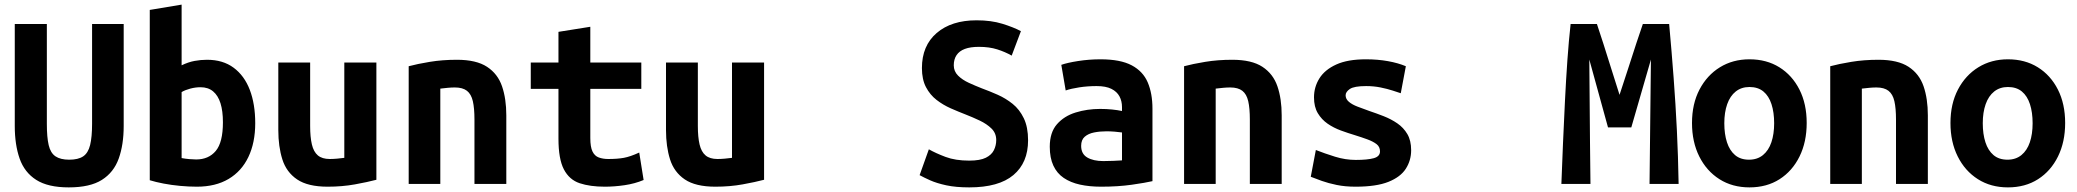

<svg xmlns="http://www.w3.org/2000/svg" viewBox="-20 -797 9000 832"><path d="M278 15Q188 15 137 -17.5Q86 -50 65 -110Q44 -170 44 -251V-693H183V-260Q183 -202 191 -168Q199 -134 220.5 -119.5Q242 -105 280 -105Q319 -105 340.5 -119.5Q362 -134 370.5 -168.5Q379 -203 379 -261V-693H516V-251Q516 -170 494.5 -110Q473 -50 421.5 -17.5Q370 15 278 15Z M833 12Q798 12 760.5 8.5Q723 5 689 -1.5Q655 -8 629 -16V-754L767 -777V-514Q796 -528 823 -533Q850 -538 877 -538Q946 -538 992.5 -503.5Q1039 -469 1062.5 -407.5Q1086 -346 1086 -263Q1086 -179 1056.5 -117Q1027 -55 970.5 -21.5Q914 12 833 12ZM830 -106Q884 -106 915 -143Q946 -180 946 -267Q946 -316 935.5 -349.5Q925 -383 903.5 -401Q882 -419 849 -419Q827 -419 804.5 -413Q782 -407 767 -398V-112Q783 -109 800.5 -107.5Q818 -106 830 -106Z M1400 12Q1314 12 1267.5 -19.5Q1221 -51 1203.5 -106.5Q1186 -162 1186 -233V-526H1324V-251Q1324 -203 1331.5 -171Q1339 -139 1357.5 -123.5Q1376 -108 1409 -108Q1423 -108 1440.5 -109.5Q1458 -111 1472 -113V-526H1611V-18Q1573 -8 1518 2Q1463 12 1400 12Z M1751 0V-510Q1788 -520 1842.5 -529Q1897 -538 1960 -538Q2044 -538 2090.5 -507.5Q2137 -477 2155.5 -423Q2174 -369 2174 -297V0H2036V-279Q2036 -328 2029 -358.5Q2022 -389 2003.5 -403.5Q1985 -418 1951 -418Q1936 -418 1920.5 -416.5Q1905 -415 1888 -413V0Z M2601 12Q2537 12 2492 -3Q2447 -18 2423.5 -63Q2400 -108 2400 -196V-412H2280V-526H2400V-659L2538 -681V-526H2759V-412H2538V-199Q2538 -160 2547.5 -140.5Q2557 -121 2575 -114.5Q2593 -108 2616 -108Q2655 -108 2683 -113Q2711 -118 2750 -136L2769 -17Q2731 -1 2686.5 5.5Q2642 12 2601 12Z M3080 12Q2994 12 2947.5 -19.5Q2901 -51 2883.5 -106.5Q2866 -162 2866 -233V-526H3004V-251Q3004 -203 3011.5 -171Q3019 -139 3037.5 -123.5Q3056 -108 3089 -108Q3103 -108 3120.5 -109.5Q3138 -111 3152 -113V-526H3291V-18Q3253 -8 3198 2Q3143 12 3080 12Z M4180 15Q4122 15 4080.5 6Q4039 -3 4011 -15.5Q3983 -28 3965 -38L4005 -150Q4035 -133 4077.5 -117Q4120 -101 4180 -101Q4227 -101 4252 -113.5Q4277 -126 4287 -146.5Q4297 -167 4297 -190Q4297 -220 4276.5 -240Q4256 -260 4225.5 -274.5Q4195 -289 4164 -301Q4133 -313 4100 -327.5Q4067 -342 4038.5 -364Q4010 -386 3992.5 -419.5Q3975 -453 3975 -502Q3975 -599 4039 -654Q4103 -709 4212 -709Q4275 -709 4323.5 -694Q4372 -679 4404 -662L4364 -556Q4336 -572 4301.5 -583Q4267 -594 4222 -594Q4185 -594 4161 -585Q4137 -576 4125 -558Q4113 -540 4113 -514Q4113 -488 4131.5 -469.5Q4150 -451 4178.5 -438Q4207 -425 4235 -414Q4268 -402 4303 -386.5Q4338 -371 4368 -347Q4398 -323 4416.5 -284.5Q4435 -246 4435 -189Q4435 -92 4371.5 -38.5Q4308 15 4180 15Z M4751 12Q4701 12 4660 3Q4619 -6 4589.5 -26Q4560 -46 4544.5 -79.5Q4529 -113 4529 -161Q4529 -223 4560 -258.5Q4591 -294 4641 -309.5Q4691 -325 4747 -325Q4775 -325 4799 -322.5Q4823 -320 4842 -316V-333Q4842 -359 4831 -379.5Q4820 -400 4796 -412Q4772 -424 4732 -424Q4693 -424 4657 -418.5Q4621 -413 4598 -405L4579 -516Q4604 -525 4651.5 -532.5Q4699 -540 4749 -540Q4835 -540 4884 -514Q4933 -488 4953.5 -440Q4974 -392 4974 -326V-12Q4944 -5 4884.5 3.5Q4825 12 4751 12ZM4761 -99Q4783 -99 4804.5 -100Q4826 -101 4842 -102V-223Q4829 -225 4810 -226.5Q4791 -228 4775 -228Q4746 -228 4721 -223Q4696 -218 4680.5 -204.5Q4665 -191 4665 -165Q4665 -130 4691.5 -114.5Q4718 -99 4761 -99Z M5111 0V-510Q5148 -520 5202.5 -529Q5257 -538 5320 -538Q5404 -538 5450.5 -507.5Q5497 -477 5515.5 -423Q5534 -369 5534 -297V0H5396V-279Q5396 -328 5389 -358.5Q5382 -389 5363.5 -403.5Q5345 -418 5311 -418Q5296 -418 5280.5 -416.5Q5265 -415 5248 -413V0Z M5854 12Q5809 12 5772.5 4.5Q5736 -3 5708 -13Q5680 -23 5660 -31L5682 -147Q5720 -132 5765 -118Q5810 -104 5855 -104Q5906 -104 5933 -111.5Q5960 -119 5960 -141Q5960 -161 5945 -172.5Q5930 -184 5905.5 -193Q5881 -202 5852 -211Q5822 -220 5790.5 -231.5Q5759 -243 5733 -261Q5707 -279 5690.5 -306.5Q5674 -334 5674 -375Q5674 -420 5697.5 -457.5Q5721 -495 5770.5 -517.5Q5820 -540 5899 -540Q5950 -540 5994.5 -532Q6039 -524 6072 -510L6050 -393Q6038 -397 6015 -404.5Q5992 -412 5962.5 -418Q5933 -424 5900 -424Q5848 -424 5829.5 -411.5Q5811 -399 5811 -384Q5811 -368 5825 -356Q5839 -344 5862.5 -335Q5886 -326 5914 -316Q5944 -306 5976 -293.5Q6008 -281 6035 -262.5Q6062 -244 6078.5 -216Q6095 -188 6095 -146Q6095 -102 6072 -66Q6049 -30 5996.5 -9Q5944 12 5854 12Z M6746 0Q6749 -85 6753 -176.5Q6757 -268 6761.5 -359.5Q6766 -451 6772 -536Q6778 -621 6786 -693H6900Q6911 -661 6928 -607.5Q6945 -554 6963.5 -495Q6982 -436 6998 -386Q7017 -442 7035.5 -500.5Q7054 -559 7071 -610Q7088 -661 7099 -693H7213Q7224 -572 7232.5 -458.5Q7241 -345 7246.5 -232.5Q7252 -120 7254 0H7128Q7129 -90 7130 -179.5Q7131 -269 7132 -359.5Q7133 -450 7134 -539L7049 -245H6948L6867 -539Q6868 -450 6868.5 -359.5Q6869 -269 6870 -179.5Q6871 -90 6872 0Z M7561 15Q7487 15 7431 -20.5Q7375 -56 7343.5 -119Q7312 -182 7312 -264Q7312 -347 7344.5 -409Q7377 -471 7433 -505.5Q7489 -540 7561 -540Q7635 -540 7690.5 -505.5Q7746 -471 7777.5 -409Q7809 -347 7809 -264Q7809 -182 7778 -119Q7747 -56 7691.5 -20.5Q7636 15 7561 15ZM7559 -105Q7595 -105 7619.5 -125Q7644 -145 7656 -180.5Q7668 -216 7668 -263Q7668 -310 7656.5 -345.5Q7645 -381 7621.5 -400.5Q7598 -420 7561 -420Q7526 -420 7501.5 -400.5Q7477 -381 7464.5 -345.5Q7452 -310 7452 -263Q7452 -216 7463.5 -180.5Q7475 -145 7498.5 -125Q7522 -105 7559 -105Z M7911 0V-510Q7948 -520 8002.5 -529Q8057 -538 8120 -538Q8204 -538 8250.5 -507.5Q8297 -477 8315.5 -423Q8334 -369 8334 -297V0H8196V-279Q8196 -328 8189 -358.5Q8182 -389 8163.5 -403.5Q8145 -418 8111 -418Q8096 -418 8080.5 -416.5Q8065 -415 8048 -413V0Z M8681 15Q8607 15 8551 -20.5Q8495 -56 8463.5 -119Q8432 -182 8432 -264Q8432 -347 8464.5 -409Q8497 -471 8553 -505.5Q8609 -540 8681 -540Q8755 -540 8810.5 -505.5Q8866 -471 8897.5 -409Q8929 -347 8929 -264Q8929 -182 8898 -119Q8867 -56 8811.5 -20.5Q8756 15 8681 15ZM8679 -105Q8715 -105 8739.5 -125Q8764 -145 8776 -180.5Q8788 -216 8788 -263Q8788 -310 8776.5 -345.5Q8765 -381 8741.5 -400.5Q8718 -420 8681 -420Q8646 -420 8621.5 -400.5Q8597 -381 8584.5 -345.5Q8572 -310 8572 -263Q8572 -216 8583.5 -180.5Q8595 -145 8618.5 -125Q8642 -105 8679 -105Z"/></svg>

Font: Ubuntu Sans Mono
Style: Regular
Weight: 400
Monospace: yes
Designer: Dalton Maag Ltd
Foundry: Dalton Maag Ltd
Version: Version 1.006